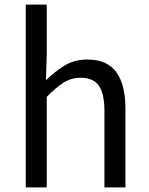

<svg xmlns="http://www.w3.org/2000/svg" viewBox="-20 -816 647 836"><path d="M92.1 0V-796H183.5V-578.3L180 -466.4Q217.7 -503.9 260.8 -530.3Q303.9 -556.8 360.1 -556.8Q445.8 -556.8 486 -502.4Q526.1 -448 526.1 -344.1V0H434.7V-332.4Q434.7 -408.5 410.5 -442.9Q386.3 -477.4 331.5 -477.4Q289.9 -477.4 257 -456.4Q224.2 -435.5 183.5 -394V0Z"/></svg>

Font: Noto Sans JP
Style: Regular
Weight: 100
Designer: Ryoko NISHIZUKA 西塚涼子 (kana, bopomofo & ideographs); Paul D. Hunt (Latin, Greek & Cyrillic); Sandoll Communications 산돌커뮤니
Foundry: Adobe
Version: Version 2.004;hotconv 1.0.118;makeotfexe 2.5.65603